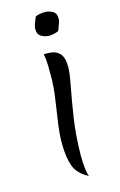

<svg xmlns="http://www.w3.org/2000/svg" viewBox="-121 -821 554 888"><g transform="rotate(-15 156.0 -377.5)"><path d="M178 -88Q178 -52 181 -25.5Q184 1 190 15Q139 -11 123.5 -53.5Q108 -96 108 -164Q108 -208 116 -262Q124 -316 132 -372Q140 -428 140 -476Q140 -503 139.5 -530Q139 -557 134 -583H149Q190 -583 209 -563Q228 -543 228 -497Q228 -468 216 -407Q204 -346 191.5 -264Q179 -182 178 -88ZM226 -669Q203 -659 180 -659Q162 -659 144 -669Q126 -679 126 -704Q126 -718 132 -732Q138 -746 143 -761Q153 -766 165.5 -768Q178 -770 189 -770Q207 -770 225 -760.5Q243 -751 243 -725Q243 -712 237 -698Q231 -684 226 -669Z"/></g></svg>

Font: Merienda Light
Style: Regular
Weight: 300
Designer: Eduardo Rodriguez Tunni
Foundry: Eduardo Rodriguez Tunni
Version: Version 2.001; ttfautohint (v1.8.4.7-5d5b)